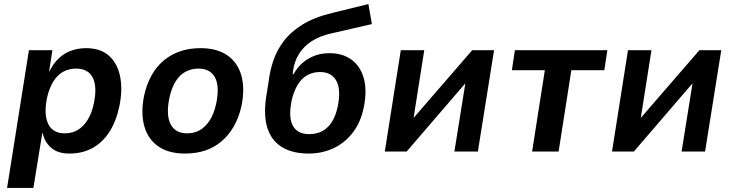

<svg xmlns="http://www.w3.org/2000/svg" viewBox="-20 -749 3626 949"><path d="M15 180 123 -501H239L223 -397H225Q245 -438 273 -463Q301 -488 334.5 -499.5Q368 -511 405 -511Q476 -511 518 -474Q560 -437 573.5 -372Q587 -307 570 -224Q554 -148 520 -96Q486 -44 436.5 -17Q387 10 323 10Q266 10 233.5 -18Q201 -46 191 -91H189L145 180ZM300 -90Q337 -90 365 -107Q393 -124 413.5 -157Q434 -190 444 -239Q461 -320 438.5 -365Q416 -410 356 -410Q321 -410 292.5 -394.5Q264 -379 243.5 -346Q223 -313 212 -264Q196 -182 218.5 -136Q241 -90 300 -90Z M895 10Q814 10 763 -25Q712 -60 693.5 -124.5Q675 -189 692 -275Q705 -334 730 -378Q755 -422 791 -451.5Q827 -481 872 -496Q917 -511 971 -511Q1052 -511 1103 -476Q1154 -441 1172.5 -377.5Q1191 -314 1174 -227Q1161 -168 1135.5 -124Q1110 -80 1074.5 -50Q1039 -20 994 -5Q949 10 895 10ZM905 -90Q941 -90 968.5 -106Q996 -122 1017 -154.5Q1038 -187 1049 -239Q1066 -323 1042.5 -366.5Q1019 -410 960 -410Q927 -410 898 -395Q869 -380 848.5 -347.5Q828 -315 817 -264Q800 -179 823.5 -134.5Q847 -90 905 -90Z M1506 10Q1428 10 1376 -20.5Q1324 -51 1303 -112.5Q1282 -174 1295 -266L1308 -348Q1314 -397 1330 -446.5Q1346 -496 1380 -542.5Q1414 -589 1472.5 -626Q1531 -663 1622 -685L1801 -729L1818 -630L1614 -583Q1561 -571 1521.5 -546Q1482 -521 1458.5 -483.5Q1435 -446 1428 -397L1427 -382H1431Q1448 -414 1474 -437Q1500 -460 1533.5 -473Q1567 -486 1607 -486Q1671 -487 1716 -455Q1761 -423 1778 -362.5Q1795 -302 1778 -218Q1762 -141 1721 -90Q1680 -39 1624.5 -14.5Q1569 10 1506 10ZM1508 -86Q1543 -86 1571 -100Q1599 -114 1619.5 -145Q1640 -176 1650 -226Q1666 -308 1642 -350.5Q1618 -393 1561 -393Q1528 -393 1500 -378Q1472 -363 1452 -331Q1432 -299 1421 -250Q1405 -167 1428 -126.5Q1451 -86 1508 -86Z M1882 0 1961 -501H2077L2022 -152H2012L2314 -501H2422L2342 0H2226L2282 -350H2291L1990 0Z M2610 0 2673 -402H2510L2525 -501H2982L2967 -402H2804L2741 0Z M3005 0 3084 -501H3200L3145 -152H3135L3437 -501H3545L3465 0H3349L3405 -350H3414L3113 0Z"/></svg>

Font: Nunito Sans 7pt SemiCondensed
Style: Bold Italic
Weight: 700
Width: 4
Italic angle: -9°
Designer: Vernon Adams
Foundry: Vernon Adams
Version: Version 3.101;gftools[0.9.27]